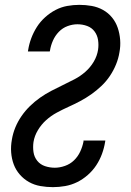

<svg xmlns="http://www.w3.org/2000/svg" viewBox="-20 -763 540 791"><path d="M198 8Q172 8 146.5 3.5Q121 -1 99.5 -13Q78 -25 61.5 -44Q45 -63 36.5 -86Q28 -109 26 -135Q24 -161 29 -188Q33 -213 43 -237.5Q53 -262 68.5 -284.5Q84 -307 103.5 -326Q123 -345 145 -360.5Q167 -376 191 -388.5Q215 -401 239 -412.5Q263 -424 287 -436.5Q311 -449 331.5 -467Q352 -485 366 -508.5Q380 -532 384 -558Q387 -578 384 -598Q381 -618 369.5 -633.5Q358 -649 339 -656Q320 -663 299 -663Q279 -663 258.5 -655.5Q238 -648 222.5 -632Q207 -616 198 -595.5Q189 -575 186 -555L185 -551H95L96 -557Q100 -582 109 -606Q118 -630 132 -652Q146 -674 166 -692Q186 -710 209 -722Q232 -734 257 -738.5Q282 -743 307 -743Q333 -743 358 -738.5Q383 -734 404.5 -722Q426 -710 441.5 -691Q457 -672 465 -648.5Q473 -625 475 -599Q477 -573 472 -547Q468 -522 458 -497.5Q448 -473 433 -450.5Q418 -428 398 -409Q378 -390 356 -374.5Q334 -359 310.5 -346.5Q287 -334 262.5 -323Q238 -312 214 -299Q190 -286 170 -268Q150 -250 136 -226.5Q122 -203 118 -178Q115 -157 118 -136.5Q121 -116 133.5 -100.5Q146 -85 165.5 -78.5Q185 -72 206 -72Q226 -72 247.5 -79.5Q269 -87 285 -102.5Q301 -118 310.5 -138.5Q320 -159 324 -180V-184H414L413 -178Q409 -153 400 -128.5Q391 -104 376.5 -82Q362 -60 341.5 -42Q321 -24 297.5 -12.5Q274 -1 248.5 3.5Q223 8 198 8Z"/></svg>

Font: Iosevka Medium Oblique
Style: Regular
Weight: 500
Italic angle: -9°
Monospace: yes
Designer: Belleve Invis
Foundry: Belleve Invis
Version: Version 32.5.0; ttfautohint (v1.8.4)